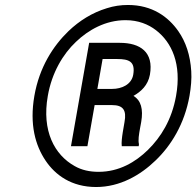

<svg xmlns="http://www.w3.org/2000/svg" viewBox="-20 -741 789 771"><path d="M118 -356C98 -241 122 -157 163 -96C202 -38 267 10 366 10C462 10 544 -38 604 -96C667 -156 721 -243 741 -356C747 -391 750 -424 748 -455C744 -520 726 -573 696 -616C656 -673 592 -721 494 -721C465 -721 437 -717 409 -708C350 -690 299 -658 255 -616C193 -556 138 -471 118 -356ZM172 -356C188 -449 233 -524 285 -573C335 -621 404 -660 484 -660C536 -660 576 -643 606 -620C670 -571 710 -484 687 -356C670 -260 626 -190 574 -139C524 -90 458 -51 376 -51C340 -51 308 -58 280 -74C199 -119 147 -215 172 -356ZM480 -251 473 -210C470 -191 467 -168 469 -154H537L538 -162C534 -178 538 -201 542 -224L547 -251C556 -303 546 -338 516 -356C546 -373 574 -398 582 -441C598 -532 543 -569 461 -569H338L265 -154H331L360 -319H430C474 -319 489 -299 480 -251ZM515 -441C508 -401 468 -384 431 -384H371L392 -504H450C498 -504 524 -494 515 -441Z"/></svg>

Font: Asimov
Style: NarIt
Weight: 500
Designer: Google
Version: Version 2.000980; 2014